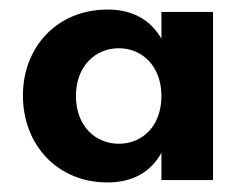

<svg xmlns="http://www.w3.org/2000/svg" viewBox="-20 -729 502 402"><path d="M229 -428C180 -428 139 -465 139 -528C139 -591 180 -628 229 -628C277 -628 318 -591 318 -528C318 -464 277 -428 229 -428ZM318 -648C294 -689 256 -709 205 -709C101 -709 28 -632 28 -529C28 -426 100 -347 205 -347C257 -347 295 -368 318 -409V-352H426V-704H318Z"/></svg>

Font: Matrixport Bold
Style: Regular
Weight: 600
Designer: Ninad Kale (Devanagari), Jonny Pinhorn (Latin)
Foundry: Indian Type Foundry
Version: Version 2.000;PS 1.0;hotconv 1.0.79;makeotf.lib2.5.61930; tt